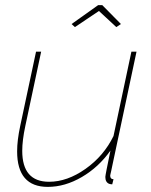

<svg xmlns="http://www.w3.org/2000/svg" viewBox="-20 -721 591 751"><path d="M260 -627 364 -701H380L453 -627L435 -615L367 -678L273 -615ZM47 -129Q47 -172 59 -228L121 -519H141L79 -228Q67 -172 67 -131Q67 -10 172 -10Q243 -10 314.5 -60.5Q386 -111 424 -189L494 -519H514L418 -67Q417 -61 415 -52.5Q413 -44 412 -39.5Q411 -35 411 -34Q411 -20 424 -20L419 0Q413 0 407 -2Q392 -8 392 -29Q392 -36 412 -132Q366 -67 300 -28.5Q234 10 167 10Q47 10 47 -129Z"/></svg>

Font: Raleway-v4020 Thin
Style: Italic
Weight: 250
Italic angle: -12°
Designer: Matt McInerney, Pablo Impallari, Rodrigo Fuenzalida
Foundry: Matt McInerney, Pablo Impallari, Rodrigo Fuenzalida
Version: Version 4.020;PS 004.020;hotconv 1.0.88;makeotf.lib2.5.64775